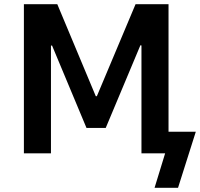

<svg xmlns="http://www.w3.org/2000/svg" viewBox="-20 -725 946 908"><path d="M711 163 761 0H649V-510L644 -511L480 -120H389L226 -510L221 -509V0H93V-705H251L433 -270H438L621 -705H777V-102H906L822 163Z"/></svg>

Font: Nunito Sans 7pt SemiCondensed
Style: Bold
Weight: 700
Width: 4
Designer: Vernon Adams
Foundry: Vernon Adams
Version: Version 3.101;gftools[0.9.27]